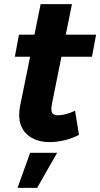

<svg xmlns="http://www.w3.org/2000/svg" viewBox="-20 -682 486 931"><path d="M232 -179Q229 -164 229 -154Q229 -137 237 -130Q245 -123 261 -123Q297 -123 344 -145L363 -28Q330 -11 293 -2Q256 7 221 7Q154 7 113.5 -28Q73 -63 73 -125Q73 -147 77 -166L126 -407H52L72 -514H147L177 -662H329L299 -514H446L426 -407H278ZM126 59H257L160 229H65Z"/></svg>

Font: Gontserrat SemiBold
Style: Italic
Weight: 600
Italic angle: -11.3°
Designer: Julieta Ulanovsky
Foundry: Julieta Ulanovsky
Version: Version 6.001